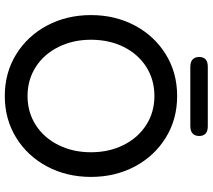

<svg xmlns="http://www.w3.org/2000/svg" viewBox="-63 -815 888 802"><g transform="rotate(90 381.0 -414.0)"><path d="M381 10Q284 10 207 -37.5Q130 -85 86.5 -167Q43 -249 43 -350Q43 -451 86.5 -533Q130 -615 207 -662.5Q284 -710 381 -710Q478 -710 555 -662.5Q632 -615 675.5 -533Q719 -451 719 -350Q719 -249 675.5 -167Q632 -85 555 -37.5Q478 10 381 10ZM381 -615Q313 -615 259.5 -581Q206 -547 176 -486.5Q146 -426 146 -350Q146 -275 176 -214.5Q206 -154 259.5 -119.5Q313 -85 381 -85Q449 -85 502.5 -119.5Q556 -154 586 -214.5Q616 -275 616 -350Q616 -425 586 -485.5Q556 -546 502.5 -580.5Q449 -615 381 -615ZM218 -802Q218 -838 259 -838H507Q548 -838 548 -802Q548 -784 537.5 -774.5Q527 -765 507 -765H259Q239 -765 228.5 -774.5Q218 -784 218 -802Z"/></g></svg>

Font: Quicksand Medium
Style: Regular
Weight: 500
Designer: Andrew Paglinawan
Foundry: Andrew Paglinawan
Version: Version 3.000